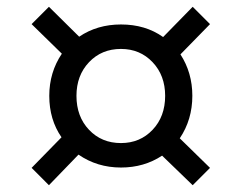

<svg xmlns="http://www.w3.org/2000/svg" viewBox="-20 -611 664 565"><path d="M509 -204 598 -117 547 -66 457 -153Q404 -118 336 -118Q266 -118 211 -156L124 -66L73 -117L161 -207Q125 -259 125 -329Q125 -398 162 -453L73 -540L124 -591L213 -503Q266 -539 336 -539Q408 -539 460 -502L547 -591L598 -540L511 -451Q546 -397 546 -329Q546 -259 509 -204ZM466 -329Q466 -389 429 -428Q392 -467 336 -467Q279 -467 242 -428Q205 -389 205 -329Q205 -268 242 -229Q279 -190 336 -190Q392 -190 429 -229Q466 -268 466 -329Z"/></svg>

Font: CBA Beacon Sans
Style: Italic
Weight: 400
Italic angle: -13°
Designer: Wei Huang
Foundry: Wei Huang
Version: Version 1.002